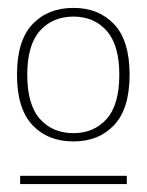

<svg xmlns="http://www.w3.org/2000/svg" viewBox="-20 -729 371 486"><path d="M166 -371Q101 -371 62 -412.5Q23 -454 23 -540Q23 -626 62 -667.5Q101 -709 166 -709Q230 -709 269 -667.5Q308 -626 308 -540Q308 -454 269 -412.5Q230 -371 166 -371ZM166 -392Q218 -392 250 -428Q282 -464 282 -540Q282 -615 250 -651Q218 -687 166 -687Q113 -687 81 -651Q49 -615 49 -540Q49 -464 81 -428Q113 -392 166 -392ZM31 -263V-284H301V-263Z"/></svg>

Font: Prodigy Sans ExtraLight
Style: Regular
Weight: 200
Designer: Wei Huang
Foundry: Wei Huang
Version: Version 1.003; ttfautohint (v1.8.3)